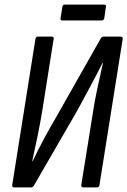

<svg xmlns="http://www.w3.org/2000/svg" viewBox="-20 -814 553 834"><path d="M42 0Q32 0 33 -10L134 -645Q136 -655 145 -655H204Q215 -655 213 -645L163 -329Q155 -281 143.5 -224.5Q132 -168 120 -114H122Q144 -161 171.5 -212Q199 -263 229 -314L417 -646Q422 -655 430 -655H504Q514 -655 513 -645L412 -10Q411 0 401 0H342Q332 0 333 -10L383 -321Q390 -370 402.5 -428Q415 -486 427 -540H425Q401 -492 372 -438Q343 -384 317 -336L128 -9Q123 0 116 0ZM251 -725Q241 -725 243 -735L251 -784Q252 -794 262 -794H433Q442 -794 440 -784L433 -735Q431 -725 421 -725Z"/></svg>

Font: Sofia Sans Condensed Medium
Style: Italic
Weight: 500
Italic angle: -9°
Designer: Botio Nikoltchev, Ani Petrova
Foundry: lettersoup
Version: Version 4.101; ttfautohint (v1.8.4.7-5d5b)